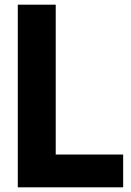

<svg xmlns="http://www.w3.org/2000/svg" viewBox="-20 -800 561 820"><path d="M506 0H56V-780H218V-140H506Z"/></svg>

Font: Cooper Hewitt
Style: Bold
Weight: 711
Designer: Village Type and Design LLC
Foundry: Cooper Hewitt Smithsonian Design Museum
Version: 1.000